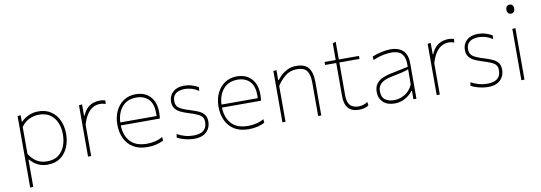

<svg xmlns="http://www.w3.org/2000/svg" viewBox="-65 -1175 5132 1820"><g transform="rotate(-10 2501.0 -265.5)"><path d="M105 194V-494L135 -497V-435H141Q163 -460 206.5 -482Q250 -504 306 -504Q375.5 -504 425.5 -471Q475.5 -438 502.2 -380.2Q529 -322.5 529 -249Q529 -179.5 504.2 -120.8Q479.5 -62 430.2 -26.5Q381 9 308 9Q255 9 213.5 -11.2Q172 -31.5 141 -69H135V192ZM308 -23Q375 -23 417 -55Q459 -87 478.5 -138.5Q498 -190 498 -249Q498 -310.5 477.2 -361Q456.5 -411.5 414 -441.8Q371.5 -472 306 -472Q256 -472 210.5 -450.2Q165 -428.5 135 -384V-124Q165 -76 207.2 -49.5Q249.5 -23 308 -23Z M696 0V-494L726 -497V-388H731Q752 -437.5 781.2 -462.5Q810.5 -487.5 840.5 -495.8Q870.5 -504 894 -504Q910 -504 923.8 -502Q937.5 -500 950 -496L947 -462Q933 -466.5 921.2 -469.2Q909.5 -472 892 -472Q877.5 -472 856.2 -467Q835 -462 811.5 -445.2Q788 -428.5 765.8 -394.2Q743.5 -360 726 -302V0Z M1269 9Q1186 9 1131.2 -24.8Q1076.5 -58.5 1049.2 -117.2Q1022 -176 1022 -251Q1022 -324.5 1049.8 -381.8Q1077.5 -439 1127 -471.5Q1176.5 -504 1242 -504Q1330 -504 1381.5 -449.2Q1433 -394.5 1433 -297Q1433 -262.5 1429 -237H1053Q1056 -138.5 1109 -80.8Q1162 -23 1269 -23Q1309 -23 1347.2 -32Q1385.5 -41 1420 -61L1423 -27Q1394.5 -10 1354 -0.5Q1313.5 9 1269 9ZM1243 -472Q1155 -472 1106 -414Q1057 -356 1053.5 -266H1402Q1403 -273.5 1403 -281Q1403 -288 1403 -295Q1403 -386 1359 -429Q1315 -472 1243 -472Z M1717 9Q1676 9 1631 -2.5Q1586 -14 1555 -31L1560 -65Q1594.5 -45.5 1634.5 -34.2Q1674.5 -23 1717 -23Q1752 -23 1781.2 -32.5Q1810.5 -42 1828.2 -65.8Q1846 -89.5 1846 -133Q1846 -161.5 1832.2 -179.5Q1818.5 -197.5 1786 -211.8Q1753.5 -226 1698 -243Q1662.5 -254 1631.2 -269Q1600 -284 1580.5 -309Q1561 -334 1561 -375Q1561 -432 1600.5 -468Q1640 -504 1708 -504Q1747 -504 1783.5 -492.8Q1820 -481.5 1846 -465L1842 -430Q1804 -455 1770.2 -463.5Q1736.5 -472 1708 -472Q1685.5 -472 1658.5 -465Q1631.5 -458 1611.8 -437Q1592 -416 1592 -374Q1592 -331.5 1621.2 -310Q1650.5 -288.5 1718 -268Q1764 -254 1800 -238.8Q1836 -223.5 1856.5 -198.5Q1877 -173.5 1877 -130Q1877 -93 1860.2 -61.2Q1843.5 -29.5 1808.2 -10.2Q1773 9 1717 9Z M2243 9Q2160 9 2105.2 -24.8Q2050.5 -58.5 2023.2 -117.2Q1996 -176 1996 -251Q1996 -324.5 2023.8 -381.8Q2051.5 -439 2101 -471.5Q2150.5 -504 2216 -504Q2304 -504 2355.5 -449.2Q2407 -394.5 2407 -297Q2407 -262.5 2403 -237H2027Q2030 -138.5 2083 -80.8Q2136 -23 2243 -23Q2283 -23 2321.2 -32Q2359.5 -41 2394 -61L2397 -27Q2368.5 -10 2328 -0.5Q2287.5 9 2243 9ZM2217 -472Q2129 -472 2080 -414Q2031 -356 2027.5 -266H2376Q2377 -273.5 2377 -281Q2377 -288 2377 -295Q2377 -386 2333 -429Q2289 -472 2217 -472Z M2567 0V-494L2597 -497V-401H2603Q2618 -422 2643.8 -446Q2669.5 -470 2705.8 -487Q2742 -504 2789 -504Q2871.5 -504 2906.2 -457.8Q2941 -411.5 2941 -326V0H2911V-326Q2911 -398 2884.5 -435Q2858 -472 2788 -472Q2723.5 -472 2677.2 -434.8Q2631 -397.5 2597 -345V0Z M3304 9Q3167 9 3167 -145V-465H3060V-494H3167V-654L3197 -665V-494H3391V-465H3197V-143Q3197 -23 3306 -23Q3327 -23 3351 -30Q3375 -37 3392 -51L3398 -17Q3385.5 -6.5 3360.2 1.2Q3335 9 3304 9Z M3648 9Q3576 9 3536.5 -28.8Q3497 -66.5 3497 -127Q3497 -179 3522 -209Q3547 -239 3583.8 -254Q3620.5 -269 3655 -276L3828 -312Q3828.5 -320.5 3828.5 -328.5Q3828.5 -385.5 3813 -415.5Q3795 -449.5 3764.2 -460.8Q3733.5 -472 3697 -472Q3662.5 -472 3620.2 -463.8Q3578 -455.5 3521 -432L3518 -465Q3554 -481 3603.5 -492.5Q3653 -504 3697 -504Q3770 -504 3813.5 -465Q3857 -426 3857 -339V0H3828V-80H3822Q3796.5 -44 3749.8 -17.5Q3703 9 3648 9ZM3648 -23Q3697 -23 3747 -50.2Q3797 -77.5 3827 -141L3828 -289Q3818.5 -284.5 3802.5 -279Q3786.5 -273.5 3755 -266Q3723.5 -258.5 3667 -248Q3629.5 -241 3598 -227.8Q3566.5 -214.5 3547.2 -190.5Q3528 -166.5 3528 -128Q3528 -71 3561.8 -47Q3595.5 -23 3648 -23Z M4052 0V-494L4082 -497V-388H4087Q4108 -437.5 4137.2 -462.5Q4166.5 -487.5 4196.5 -495.8Q4226.5 -504 4250 -504Q4266 -504 4279.8 -502Q4293.5 -500 4306 -496L4303 -462Q4289 -466.5 4277.2 -469.2Q4265.5 -472 4248 -472Q4233.5 -472 4212.2 -467Q4191 -462 4167.5 -445.2Q4144 -428.5 4121.8 -394.2Q4099.5 -360 4082 -302V0Z M4545 9Q4504 9 4459 -2.5Q4414 -14 4383 -31L4388 -65Q4422.5 -45.5 4462.5 -34.2Q4502.5 -23 4545 -23Q4580 -23 4609.2 -32.5Q4638.5 -42 4656.2 -65.8Q4674 -89.5 4674 -133Q4674 -161.5 4660.2 -179.5Q4646.5 -197.5 4614 -211.8Q4581.5 -226 4526 -243Q4490.5 -254 4459.2 -269Q4428 -284 4408.5 -309Q4389 -334 4389 -375Q4389 -432 4428.5 -468Q4468 -504 4536 -504Q4575 -504 4611.5 -492.8Q4648 -481.5 4674 -465L4670 -430Q4632 -455 4598.2 -463.5Q4564.5 -472 4536 -472Q4513.5 -472 4486.5 -465Q4459.5 -458 4439.8 -437Q4420 -416 4420 -374Q4420 -331.5 4449.2 -310Q4478.5 -288.5 4546 -268Q4592 -254 4628 -238.8Q4664 -223.5 4684.5 -198.5Q4705 -173.5 4705 -130Q4705 -93 4688.2 -61.2Q4671.5 -29.5 4636.2 -10.2Q4601 9 4545 9Z M4867 0V-494L4897 -495.5V0ZM4880 -638Q4864.5 -638 4853.8 -649Q4843 -660 4843 -681Q4843 -703.5 4853.8 -714.2Q4864.5 -725 4881 -725Q4897.5 -725 4907.8 -714Q4918 -703 4918 -681Q4918 -660 4907.8 -649Q4897.5 -638 4880 -638Z"/></g></svg>

Font: Heraclito Thin
Style: Regular
Weight: 100
Designer: Kostas Bartsokas (font) & Cristiano Sobral (main changes)
Foundry: Kostas Bartsokas (font) & Cristiano Sobral (main changes)
Version: Version 1.00;July 8, 2020;FontCreator 13.0.0.2655 64-bit